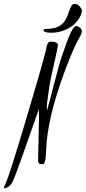

<svg xmlns="http://www.w3.org/2000/svg" viewBox="-29 -808 452 1013"><path d="M308.6 -691.9C290 -667.8 260.1 -655.8 218.8 -655.8C207 -655.8 200.8 -653.6 200.2 -649.4C200.5 -640 214.4 -635.3 241.9 -635.3C269.4 -635.3 295.7 -641.1 320.8 -652.8C358.2 -670.7 384.1 -696.6 398.4 -730.5C401.7 -738.6 403.3 -745.5 403.3 -751.2C403.3 -756.9 399.6 -764.4 392.1 -773.7C384.6 -783 375.2 -787.6 364 -787.6C352.8 -787.6 343.1 -774.1 335 -747.1C328.1 -724.3 319.3 -705.9 308.6 -691.9ZM171.9 38.6C171.9 49.3 175.8 55.7 183.6 57.6C186.8 58.3 190.8 58.6 195.3 58.6C206.4 58.6 212.6 36.8 213.9 -6.8V-7.3C217.1 -122.2 249.8 -263.3 312 -430.7C343.9 -516.3 370.9 -578 393.1 -615.7C399.6 -626.8 402.8 -636.1 402.8 -643.6C402.8 -651 399.1 -657.5 391.6 -662.8C384.1 -668.2 378.3 -670.9 374 -670.9C358.7 -670.9 337.9 -631.2 311.5 -551.8C310.2 -547.2 305.4 -533.4 297.1 -510.5C288.8 -487.5 275.7 -440.9 257.8 -370.6C239.9 -300.3 226.9 -251.6 218.8 -224.6C218.1 -227.2 217.8 -233.5 217.8 -243.4C217.8 -253.3 220 -272.9 224.4 -302C228.8 -331.1 231.5 -350.5 232.7 -360.1C233.8 -369.7 241.2 -404.5 254.9 -464.6C268.6 -524.7 275.9 -559.9 276.9 -570.3C275.2 -582.4 262.5 -588.4 238.8 -588.4C227.7 -588.4 220.5 -579.9 217.3 -563C214.4 -538.9 173.5 -395.2 94.7 -131.8C43 40.4 11.7 137.4 1 159.2C-5.5 172.9 -8.8 180.5 -8.8 182.1C-8.8 183.8 -7.8 184.9 -5.9 185.5C11.7 184.2 27.2 170.9 40.5 145.5C57.8 104.2 102.9 -21.6 175.8 -231.9C176.4 -216.3 176.8 -202.6 176.8 -190.9Z"/></svg>

Font: Kristi
Style: Medium
Weight: 400
Italic angle: -15°
Version: Version 1.003